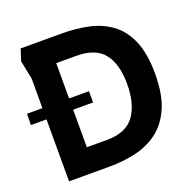

<svg xmlns="http://www.w3.org/2000/svg" viewBox="-128 -835 966 961"><g transform="rotate(-20 355.0 -354.0)"><path d="M80 0V-547L60 -647L80 -708H298Q370 -708 436.5 -694.5Q503 -681 555.5 -644Q608 -607 638.5 -538Q669 -469 669 -359Q669 -249 638 -178.5Q607 -108 554 -69Q501 -30 434.5 -15Q368 0 298 0ZM222 -130H328Q432 -130 476 -191.5Q520 -253 520 -359Q520 -465 475.5 -521.5Q431 -578 328 -578H222ZM-3 -330 -2 -390H328V-330Z"/></g></svg>

Font: Rowdies Light
Style: Regular
Weight: 300
Designer: Jaikishan Patel
Version: Version 1.000; ttfautohint (v1.8.3)